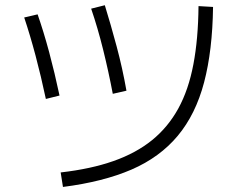

<svg xmlns="http://www.w3.org/2000/svg" viewBox="-20 -756 920 749"><path d="M216.7 -83.3Q334.4 -96.7 422.8 -127.8Q511.1 -158.9 573.3 -209.4Q635.6 -260 675.6 -332.8Q715.6 -405.6 734.4 -505Q753.3 -604.4 754.4 -732.2L811.1 -728.9Q808.9 -558.9 776.1 -434.4Q743.3 -310 673.3 -226.1Q603.3 -142.2 492.8 -94.4Q382.2 -46.7 225.6 -26.7ZM158.9 -370Q140 -458.9 118.9 -538.3Q97.8 -617.8 74.4 -687.8L126.7 -700Q150 -633.3 171.7 -552.8Q193.3 -472.2 212.2 -383.3ZM420 -390Q403.3 -477.8 382.2 -562.8Q361.1 -647.8 335.6 -722.2L388.9 -735.6Q412.2 -660 435 -575Q457.8 -490 473.3 -402.2Z"/></svg>

Font: Paperlogy 3 Light
Style: Regular
Weight: 300
Designer: redesigned by Lee Juim, glyphs from Gmarket Sans & Montserrat
Foundry: PT&
Version: Version 1.001